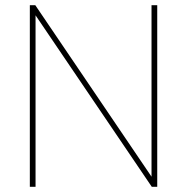

<svg xmlns="http://www.w3.org/2000/svg" viewBox="-20 -720 721 740"><path d="M586 -700V0H565L117 -661V0H95V-700H116L564 -39V-700Z"/></svg>

Font: Albert Sans Thin
Style: Regular
Weight: 250
Designer: Andreas Rasmussen
Foundry: a.Foundry
Version: Version 1.025